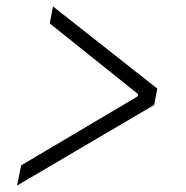

<svg xmlns="http://www.w3.org/2000/svg" viewBox="-20 -586 580 598"><path d="M46 -71 409 -286 410 -293 135 -513 145 -566 470 -310 460 -259 33 -8Z"/></svg>

Font: IBM Plex Sans Cond Light
Style: Italic
Weight: 300
Width: 3
Italic angle: -11°
Designer: Mike Abbink, Paul van der Laan, Pieter van Rosmalen
Foundry: Bold Monday
Version: Version 1.3